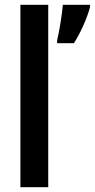

<svg xmlns="http://www.w3.org/2000/svg" viewBox="-20 -780 395 800"><path d="M181 0V-760H65V0ZM355 -750V-760H242C239 -723 226 -642 218 -612V-600H288C315 -642 343 -704 355 -750Z"/></svg>

Font: Noto Sans Khmer Condensed SemiBold
Style: Regular
Weight: 600
Width: 3
Designer: Danh Hong and the Monotype Design Team
Foundry: Monotype Imaging Inc.
Version: Version 2.004